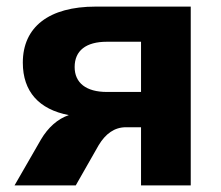

<svg xmlns="http://www.w3.org/2000/svg" viewBox="-20 -559 666 579"><path d="M208.5 0 277.8 -121.6C298.3 -155.3 324.7 -175.3 359.9 -175.3H405.3V0H555.2V-539.1H268.6C127.4 -539.1 48.8 -477.5 48.8 -370.1C48.8 -282.7 97.7 -229 187.5 -211.9C154.3 -200.7 125 -174.8 103.5 -138.2L23.9 0ZM302.2 -281.7C239.7 -281.7 205.1 -309.1 205.1 -356.9C205.1 -406.2 239.3 -433.1 302.2 -433.1H405.3V-281.7Z"/></svg>

Font: Winston ExtraBold
Style: Regular
Weight: 800
Designer: Vernon Adams, Kim Jin-seong, David Berlow, Cristiano Sobral
Foundry: The Winston Project Authors
Version: Version 3.004